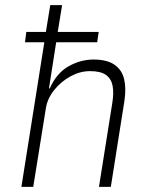

<svg xmlns="http://www.w3.org/2000/svg" viewBox="-20 -725 580 745"><path d="M63 0 152 -561H77L82 -601H158L175 -705H221L204 -601H363L357 -561H198L170 -382H173Q200 -442 246.5 -468Q293 -494 343 -494Q395 -494 424 -474Q453 -454 461.5 -418.5Q470 -383 463 -335L410 0H364L416 -327Q422 -364 417 -391.5Q412 -419 391.5 -434Q371 -449 329 -449Q291 -449 254 -429Q217 -409 190.5 -376Q164 -343 158 -305L109 0Z"/></svg>

Font: Nunito Sans 7pt Condensed ExtraLight
Style: Italic
Weight: 250
Width: 3
Italic angle: -9°
Designer: Vernon Adams
Foundry: Vernon Adams
Version: Version 3.101;gftools[0.9.27]